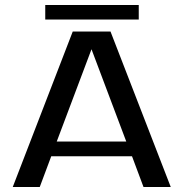

<svg xmlns="http://www.w3.org/2000/svg" viewBox="-20 -748 733 768"><path d="M535 -728V-670H161V-728ZM207 -182H485L346 -551ZM554 0 508 -123H185L139 0H31L271 -622H422L663 0Z"/></svg>

Font: Sarpanch Medium
Style: Regular
Weight: 500
Designer: Manushi Parikh (Devanagari and Latin), Jyotish Sonowal (Devanagari)
Foundry: Indian Type Foundry
Version: Version 2.004;PS 1.0;hotconv 1.0.78;makeotf.lib2.5.61930; tt